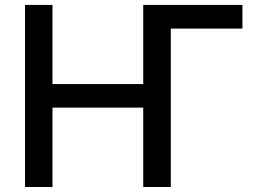

<svg xmlns="http://www.w3.org/2000/svg" viewBox="-20 -747 1033 767"><path d="M948.5 -727.3V-632.8H662.3V0H552.2V-317.1H189.6V0H79.9V-727.3H189.6V-411.2H552.2V-727.3Z"/></svg>

Font: Inter UI Medium
Style: Regular
Weight: 500
Designer: Rasmus Andersson
Foundry: rsms
Version: 3.2;8d6f07862